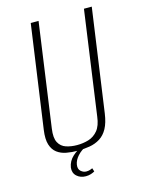

<svg xmlns="http://www.w3.org/2000/svg" viewBox="-111 -657 639 854"><g transform="rotate(-15 208.5 -230.0)"><path d="M172 12Q144 12 119.5 7.5Q95 3 77 -10.5Q59 -24 51 -49.5Q43 -75 49 -117L116 -591H152L85 -113Q79 -71 90.5 -49.5Q102 -28 125 -20.5Q148 -13 175 -13Q203 -13 228 -20.5Q253 -28 271 -49.5Q289 -71 294 -113L361 -591H397L330 -117Q324 -75 310 -49.5Q296 -24 274.5 -10.5Q253 3 226.5 7.5Q200 12 172 12ZM177 131Q152 131 135.5 116Q119 101 122 76Q127 47 148.5 27.5Q170 8 191 0H216Q188 13 171 32Q154 51 151 71Q148 91 159.5 101Q171 111 184 111Q194 111 201.5 108.5Q209 106 213 104L218 120Q211 124 200.5 127.5Q190 131 177 131Z"/></g></svg>

Font: Alumni Sans Thin ExtraLight
Style: Italic
Weight: 250
Italic angle: -8°
Version: Version 1.016